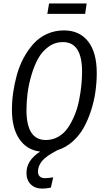

<svg xmlns="http://www.w3.org/2000/svg" viewBox="-20 -877 614 1123"><path d="M486.8 -856.9 478 -795.9H256.8L267.1 -856.9ZM316.9 1Q249.5 35.6 225.8 64.9Q202.1 94.2 202.1 127Q202.1 145 212.6 155Q223.1 165 242.2 165Q262.7 165 291 160.2L277.8 220.2Q252 226.1 227.1 226.1Q185.1 226.1 159.9 201.2Q134.8 176.3 134.8 134.8Q134.8 60.5 214.8 9.8Q136.7 0 93.3 -63.5Q49.8 -127 49.8 -234.9Q49.8 -284.7 57.1 -336.2Q64.5 -387.7 79.1 -440.4Q93.8 -493.2 118.7 -539.1Q143.6 -585 176 -621.1Q208.5 -657.2 254.4 -678.2Q300.3 -699.2 354 -699.2Q444.8 -699.2 495.4 -634.8Q545.9 -570.3 545.9 -450.2Q545.9 -396.5 538.3 -341.8Q530.8 -287.1 512.9 -231.4Q495.1 -175.8 469.5 -129.9Q443.8 -84 404.3 -48.8Q364.7 -13.7 316.9 1ZM134.8 -232.9Q134.8 -58.1 248 -58.1Q288.1 -58.1 321.5 -77.4Q355 -96.7 377.4 -129.9Q399.9 -163.1 416.5 -203.4Q433.1 -243.7 442.4 -290Q451.7 -336.4 455.8 -377.7Q460 -418.9 460 -458Q460 -630.9 348.1 -630.9Q301.3 -630.9 263.4 -603.3Q225.6 -575.7 202.4 -533.2Q179.2 -490.7 163.3 -436Q147.5 -381.3 141.1 -330.8Q134.8 -280.3 134.8 -232.9Z"/></svg>

Font: Fira Sans Compressed Book
Style: Italic
Weight: 350
Width: 3
Italic angle: -8°
Designer: Carrois Corporate & Edenspiekermann AG
Foundry: Carrois Corporate GbR & Edenspiekermann AG
Version: Version 4.203;PS 004.203;hotconv 1.0.88;makeotf.lib2.5.64775